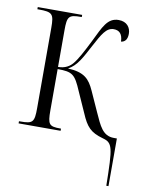

<svg xmlns="http://www.w3.org/2000/svg" viewBox="-85 -602 662 873"><g transform="rotate(10 246.5 -166.0)"><path d="M467 210H477V-10H463C411 -10 394 -54 368 -111L326 -204C303 -255 279 -281 203 -285C243 -306 263 -348 292 -402C325 -464 343 -497 377 -497C403 -497 418 -482 419 -447C436 -449 448 -461 448 -488C448 -517 430 -542 392 -542C340 -542 323 -496 289 -427C263 -375 242 -335 224 -314C211 -298 190 -284 157 -284V-453C157 -518 164 -526 221 -526H224V-536H19V-526H25C89 -526 96 -518 96 -453V-83C96 -18 89 -10 32 -10H25V0H219V-10H216C164 -10 157 -18 157 -83V-274C226 -274 238 -264 269 -191L311 -97C336 -38 356 -16 413 0C461 13 464 31 467 210Z"/></g></svg>

Font: Noto Serif Display ExtraCondensed Light
Style: Regular
Weight: 300
Width: 2
Designer: Monotype Design Team
Foundry: Monotype Imaging Inc.
Version: Version 2.009